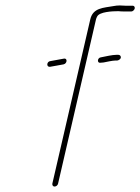

<svg xmlns="http://www.w3.org/2000/svg" viewBox="-20 -682 514 704"><path d="M163 -437C177 -439 200 -444 213 -446C227 -449 228 -470 214 -467C200 -465 179 -460 165 -458C151 -457 149 -436 163 -437ZM423 -470C424 -476 420 -481 414 -481H407C392 -481 366 -475 351 -472C336 -471 335 -449 349 -452L360 -453C370 -455 393 -460 402 -460H409C414 -460 422 -465 423 -470ZM193 -9 332 -611C333 -614 334 -618 336 -621C344 -639 393 -641 414 -641C422 -640 429 -640 436 -640H462C467 -640 473 -646 474 -651C475 -656 472 -661 467 -661H441L419 -662C411 -662 403 -661 398 -660C359 -653 321 -654 311 -611L172 -9C171 -3 174 2 180 2C186 2 192 -3 193 -9Z"/></svg>

Font: Electronic
Style: ThnIt
Weight: 100
Version: Version 1.011